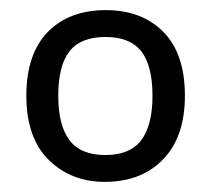

<svg xmlns="http://www.w3.org/2000/svg" viewBox="-20 -742 416 379"><path d="M345 -553Q345 -472 302 -427.5Q259 -383 187 -383Q120 -383 76 -426.5Q32 -470 32 -553Q32 -635 74 -678.5Q116 -722 189 -722Q260 -722 302.5 -679Q345 -636 345 -553ZM95 -553Q95 -495 117 -465.5Q139 -436 188 -436Q237 -436 259 -465.5Q281 -495 281 -553Q281 -612 259 -640.5Q237 -669 188 -669Q139 -669 117 -640.5Q95 -612 95 -553Z"/></svg>

Font: Noto Sans Hebrew Droid
Style: Regular
Weight: 400
Designer: Monotype Design Team
Foundry: Monotype Imaging Inc.
Version: Version 1.100